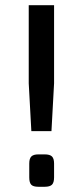

<svg xmlns="http://www.w3.org/2000/svg" viewBox="-20 -715 317 735"><path d="M187 -396 177 -213H100L90 -396V-695H187ZM127 -124H151Q171 -124 179 -116Q187 -108 187 -89V-36Q187 -16 179 -8Q171 0 151 0H127Q107 0 99.5 -8Q92 -16 92 -36V-89Q92 -108 100 -116Q108 -124 127 -124Z"/></svg>

Font: Exo 2.0 Medium
Style: Regular
Weight: 500
Designer: Natanael Gama
Version: Version 1.001;PS 001.001;hotconv 1.0.70;makeotf.lib2.5.58329